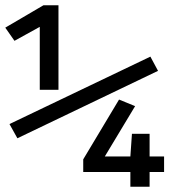

<svg xmlns="http://www.w3.org/2000/svg" viewBox="-22 -709 643 729"><path d="M129 -607 33 -554 -2 -604 143 -689H200V-368H129ZM14 -238 549 -494 578 -440 44 -184ZM546 0H473V-56H294V-104L430 -331L491 -306L376 -115H473L479 -201H546V-115H601V-56H546Z"/></svg>

Font: Fira Mono
Style: Regular
Weight: 400
Designer: Carrois Corporate & Edenspiekermann AG
Foundry: Carrois Corporate GbR & Edenspiekermann AG
Version: Version 3.206